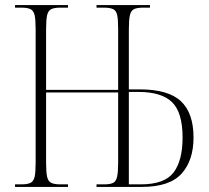

<svg xmlns="http://www.w3.org/2000/svg" viewBox="-20 -734 819 754"><path d="M39 0V-10H64Q88 -10 100 -16Q112 -22 116 -40Q120 -58 120 -95V-619Q120 -656 116 -674Q112 -692 100 -698Q88 -704 63 -704H39V-714H247V-704H217Q193 -704 181 -698Q169 -692 165 -674Q161 -656 161 -619V-381H444V-619Q444 -655 440.5 -673.5Q437 -692 424.5 -698Q412 -704 387 -704H359V-714H569V-704H543Q518 -704 506 -698Q494 -692 490 -673.5Q486 -655 486 -619V-383H529Q641 -383 690.5 -336.5Q740 -290 740 -194Q740 -104 693 -52Q646 0 537 0H359V-10H389Q413 -10 424.5 -16Q436 -22 440 -40.5Q444 -59 444 -95V-371H161V-95Q161 -58 165 -40Q169 -22 181 -16Q193 -10 217 -10H247V0ZM533 -10Q626 -10 661.5 -56.5Q697 -103 697 -194Q697 -292 656 -332.5Q615 -373 523 -373H486V-10Z"/></svg>

Font: Noto Serif Display Condensed ExtraLight
Style: Regular
Weight: 200
Width: 3
Designer: Monotype Design Team
Foundry: Monotype Imaging Inc.
Version: Version 2.009